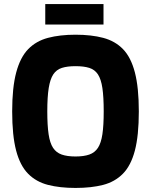

<svg xmlns="http://www.w3.org/2000/svg" viewBox="-20 -920 744 946"><path d="M352 6Q275 6 216.5 -9Q158 -24 118.5 -64Q79 -104 59.5 -178Q40 -252 40 -371Q40 -489 60 -563.5Q80 -638 119 -678Q158 -718 216.5 -733.5Q275 -749 352 -749Q430 -749 488.5 -733.5Q547 -718 586 -678Q625 -638 644.5 -563.5Q664 -489 664 -371Q664 -252 644.5 -178Q625 -104 585.5 -64Q546 -24 488 -9Q430 6 352 6ZM352 -149Q393 -149 420 -158.5Q447 -168 462.5 -191.5Q478 -215 484.5 -258.5Q491 -302 491 -371Q491 -442 484.5 -486Q478 -530 462.5 -553.5Q447 -577 420 -585.5Q393 -594 352 -594Q312 -594 285 -585.5Q258 -577 242.5 -553.5Q227 -530 220 -486Q213 -442 213 -371Q213 -302 219.5 -258.5Q226 -215 241.5 -191.5Q257 -168 284 -158.5Q311 -149 352 -149ZM203 -799V-900H490V-799Z"/></svg>

Font: Exo Thin ExtraBold
Style: Regular
Weight: 800
Version: Version 2.000